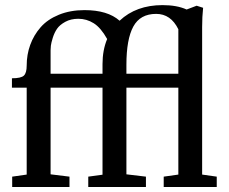

<svg xmlns="http://www.w3.org/2000/svg" viewBox="-20 -749 916 769"><path d="M28.8 0V-41.5L86.9 -49.8V-397.9H27.8V-435.5Q64.5 -435.5 75.7 -446.3Q86.9 -457 86.9 -486.3Q86.9 -530.3 101.1 -569.3Q115.2 -608.4 142.8 -639.9Q170.4 -671.4 215.8 -689.9Q261.2 -708.5 318.4 -708.5Q411.1 -708.5 459 -666Q525.4 -728.5 630.9 -728.5Q689 -728.5 727.5 -710.9L767.6 -726.1L793.5 -717.8Q789.6 -681.6 789.6 -640.6V-49.8L848.1 -41.5V0H635.7V-41.5L694.3 -49.8V-397.9H486.3V-50.8L564.5 -41.5V0H333.5V-41.5L390.6 -49.3V-397.9H182.6V-50.8L258.3 -41.5V0ZM486.3 -489.7V-453.6H694.3V-631.8Q664.1 -693.4 605.5 -693.4Q541.5 -693.4 513.9 -642.6Q486.3 -591.8 486.3 -489.7ZM182.6 -547.9V-453.6H390.6V-492.2Q390.6 -548.3 409.2 -592.8Q383.8 -638.2 355.2 -656Q326.7 -673.8 293.9 -673.8Q263.7 -673.8 241.5 -661.6Q219.2 -649.4 208.5 -633.8Q197.8 -618.2 191.4 -597.7Q185.1 -577.1 183.8 -566.4Q182.6 -555.7 182.6 -547.9Z"/></svg>

Font: Elstob 6pt Medium
Style: Regular
Weight: 500
Designer: Peter S. Baker
Version: Version 1.015